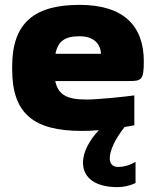

<svg xmlns="http://www.w3.org/2000/svg" viewBox="-20 -529 641 789"><path d="M571 -277C571 -422 489 -509 307 -509C121 -509 30 -435 30 -256V-244C30 -61 119 9 317 9C338 9 361 8 386 6C346 49 321 97 321 139C321 203 373 240 463 240C487 240 515 234 537 223V136C514 150 489 157 464 157C443 157 431 143 431 123C431 89 453 42 492 -7C505 -9 518 -12 532 -14V-137C487 -131 385 -120 334 -120C256 -120 219 -139 207 -196H508C561 -196 571 -199 571 -277ZM208 -308C218 -360 247 -380 307 -380C363 -380 393 -351 395 -308Z"/></svg>

Font: LT Wave Black
Style: Regular
Weight: 900
Designer: Daniel Lyons
Version: Version 2.5 (Glyphs App)